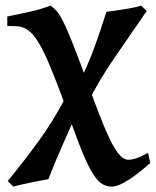

<svg xmlns="http://www.w3.org/2000/svg" viewBox="-20 -489 563 694"><path d="M382.8 185.5Q361.8 185.5 344.2 172.4Q326.7 159.2 308.3 126.2Q290 93.3 267.1 34.4Q244.1 -24.4 212.9 -115.7Q184.1 -194.3 162.6 -245.8Q141.1 -297.4 123.8 -327.6Q106.4 -357.9 90.6 -372.3Q74.7 -386.7 57.1 -391.6Q49.8 -393.6 37.6 -394.3Q25.4 -395 15.9 -395Q6.3 -395 6.3 -395V-429.2Q41.5 -436.5 84.5 -445.8Q127.4 -455.1 162.1 -468.8Q173.8 -461.4 184.3 -449.7Q194.8 -438 209.2 -409.4Q223.6 -380.9 245.6 -325Q267.6 -269 302.2 -173.8Q338.9 -71.8 363.8 -14.6Q388.7 42.5 407.2 65.4Q425.8 88.4 443.8 88.4Q457 88.4 472.7 83.3Q488.3 78.1 515.1 63.5L522.9 100.1Q482.9 136.2 445.3 160.9Q407.7 185.5 382.8 185.5ZM28.3 185.5 7.8 165.5Q71.3 87.9 121.6 18.3Q171.9 -51.3 215.8 -134.3L255.4 -75.7Q235.4 -30.3 207.8 31.5Q180.2 93.3 154.8 158.7Q141.6 160.6 116 165.8Q90.3 170.9 65.4 176.3Q40.5 181.6 28.3 185.5ZM293.9 -110.8 263.2 -184.6Q298.3 -254.4 321.5 -318.4Q344.7 -382.3 364.7 -446.3Q377.4 -447.8 401.1 -451.2Q424.8 -454.6 449.7 -459Q474.6 -463.4 490.2 -468.8L510.3 -449.2Q456.5 -370.6 396.5 -283.9Q336.4 -197.3 293.9 -110.8Z"/></svg>

Font: Gentium Plus
Style: Bold
Weight: 700
Designer: Victor Gaultney, Annie Olsen, Iska Routamaa, Becca Hirsbrunner
Foundry: SIL International
Version: Version 6.101